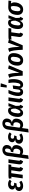

<svg xmlns="http://www.w3.org/2000/svg" viewBox="3008 -3873 1085 7141"><g transform="rotate(-90 3550.5 -302.5)"><path d="M17 -138Q17 -196 55.5 -235.5Q94 -275 169 -283Q72 -308 72 -390Q72 -433 95.5 -468Q119 -503 164 -524Q209 -545 271 -545Q376 -545 440 -482L377 -415Q354 -432 331.5 -440Q309 -448 281 -448Q244 -448 224 -429Q204 -410 204 -379Q204 -351 221.5 -335Q239 -319 273 -319H325L297 -228H253Q202 -228 179 -206Q156 -184 156 -147Q156 -117 174.5 -100.5Q193 -84 230 -84Q260 -84 287 -94.5Q314 -105 350 -127L398 -50Q361 -19 311.5 -2Q262 15 206 15Q122 15 69.5 -26.5Q17 -68 17 -138Z M884 -159Q882 -139 882 -133Q882 -114 889 -102.5Q896 -91 913 -82L859 15Q802 0 774 -31Q746 -62 746 -115Q746 -137 748 -149L787 -426H680L620 0H487L547 -426Q515 -425 489 -416L476 -513Q519 -530 582 -530H1006L990 -426H922Z M1146 -159Q1144 -139 1144 -133Q1144 -114 1150.5 -102.5Q1157 -91 1174 -82L1121 15Q1064 0 1036 -31Q1008 -62 1008 -115Q1008 -137 1010 -149L1063 -530H1197Z M1318 -549Q1331 -647 1394 -701.5Q1457 -756 1549 -756Q1631 -756 1680 -710Q1729 -664 1729 -590Q1729 -524 1692.5 -471.5Q1656 -419 1576 -402Q1638 -397 1681.5 -358Q1725 -319 1725 -240Q1725 -182 1700 -123Q1675 -64 1623 -24.5Q1571 15 1494 15Q1421 15 1375 -28L1343 204L1210 220ZM1591 -244Q1591 -350 1488 -350H1456L1479 -445H1502Q1549 -445 1573.5 -488Q1598 -531 1598 -584Q1598 -658 1539 -658Q1502 -658 1478.5 -630Q1455 -602 1448 -545L1388 -120Q1421 -90 1471 -90Q1532 -90 1561.5 -137Q1591 -184 1591 -244Z M1776 -138Q1776 -196 1814.5 -235.5Q1853 -275 1928 -283Q1831 -308 1831 -390Q1831 -433 1854.5 -468Q1878 -503 1923 -524Q1968 -545 2030 -545Q2135 -545 2199 -482L2136 -415Q2113 -432 2090.5 -440Q2068 -448 2040 -448Q2003 -448 1983 -429Q1963 -410 1963 -379Q1963 -351 1980.5 -335Q1998 -319 2032 -319H2084L2056 -228H2012Q1961 -228 1938 -206Q1915 -184 1915 -147Q1915 -117 1933.5 -100.5Q1952 -84 1989 -84Q2019 -84 2046 -94.5Q2073 -105 2109 -127L2157 -50Q2120 -19 2070.5 -2Q2021 15 1965 15Q1881 15 1828.5 -26.5Q1776 -68 1776 -138Z M2302 -549Q2315 -647 2378 -701.5Q2441 -756 2533 -756Q2615 -756 2664 -710Q2713 -664 2713 -590Q2713 -524 2676.5 -471.5Q2640 -419 2560 -402Q2622 -397 2665.5 -358Q2709 -319 2709 -240Q2709 -182 2684 -123Q2659 -64 2607 -24.5Q2555 15 2478 15Q2405 15 2359 -28L2327 204L2194 220ZM2575 -244Q2575 -350 2472 -350H2440L2463 -445H2486Q2533 -445 2557.5 -488Q2582 -531 2582 -584Q2582 -658 2523 -658Q2486 -658 2462.5 -630Q2439 -602 2432 -545L2372 -120Q2405 -90 2455 -90Q2516 -90 2545.5 -137Q2575 -184 2575 -244Z M3137 -400 3170 -530H3284L3182 -257L3187 -140Q3188 -117 3197.5 -105Q3207 -93 3226 -88L3169 15Q3130 10 3107.5 -14Q3085 -38 3083 -80V-115Q3054 -51 3015 -18Q2976 15 2922 15Q2853 15 2812 -35.5Q2771 -86 2771 -180Q2771 -266 2796 -349.5Q2821 -433 2875 -489Q2929 -545 3011 -545Q3072 -545 3103 -509Q3134 -473 3137 -400ZM2906 -182Q2906 -131 2919 -108.5Q2932 -86 2958 -86Q3026 -86 3082 -273Q3082 -370 3067.5 -407Q3053 -444 3019 -444Q2982 -444 2956.5 -399Q2931 -354 2918.5 -292.5Q2906 -231 2906 -182Z M3448 -159Q3446 -139 3446 -133Q3446 -114 3452.5 -102.5Q3459 -91 3476 -82L3423 15Q3366 0 3338 -31Q3310 -62 3310 -115Q3310 -137 3312 -149L3365 -530H3499Z M3550 -171Q3550 -252 3576.5 -344.5Q3603 -437 3650 -530H3775Q3727 -415 3704 -330.5Q3681 -246 3681 -172Q3681 -127 3692.5 -107Q3704 -87 3727 -87Q3753 -87 3769.5 -106.5Q3786 -126 3793 -176L3817 -355L3944 -372L3916 -172Q3913 -154 3913 -138Q3913 -87 3954 -87Q4006 -87 4028 -169Q4050 -251 4050 -351Q4050 -417 4032 -530H4155Q4179 -438 4179 -347Q4179 -195 4129 -90Q4079 15 3965 15Q3914 15 3882 -13.5Q3850 -42 3845 -97Q3823 -39 3787 -12Q3751 15 3699 15Q3630 15 3590 -31.5Q3550 -78 3550 -171ZM4024 -816 3952 -596H3864L3891 -825Z M4411 -117 4569 -544 4693 -515 4472 0H4307Q4299 -203 4281 -324.5Q4263 -446 4227 -502L4352 -543Q4412 -429 4411 -117Z M4679 -198Q4679 -283 4707.5 -362.5Q4736 -442 4797 -493.5Q4858 -545 4951 -545Q5043 -545 5094.5 -490Q5146 -435 5146 -335Q5146 -250 5118 -170Q5090 -90 5029 -37Q4968 16 4875 16Q4782 16 4730.5 -40.5Q4679 -97 4679 -198ZM5009 -350Q5009 -443 4942 -443Q4896 -443 4868 -400.5Q4840 -358 4828.5 -299Q4817 -240 4817 -184Q4817 -134 4833.5 -110.5Q4850 -87 4884 -87Q4930 -87 4958 -130.5Q4986 -174 4997.5 -234Q5009 -294 5009 -350Z M5374 -117 5532 -544 5656 -515 5435 0H5270Q5262 -203 5244 -324.5Q5226 -446 5190 -502L5315 -543Q5375 -429 5374 -117Z M5883 -159Q5881 -139 5881 -133Q5881 -114 5887.5 -102.5Q5894 -91 5911 -82L5861 15Q5803 1 5774 -30.5Q5745 -62 5745 -116Q5745 -137 5747 -149L5786 -426H5739Q5690 -426 5653 -415L5640 -513Q5681 -530 5745 -530H6077L6061 -426H5920Z M6407 -400 6440 -530H6554L6452 -257L6457 -140Q6458 -117 6467.5 -105Q6477 -93 6496 -88L6439 15Q6400 10 6377.5 -14Q6355 -38 6353 -80V-115Q6324 -51 6285 -18Q6246 15 6192 15Q6123 15 6082 -35.5Q6041 -86 6041 -180Q6041 -266 6066 -349.5Q6091 -433 6145 -489Q6199 -545 6281 -545Q6342 -545 6373 -509Q6404 -473 6407 -400ZM6176 -182Q6176 -131 6189 -108.5Q6202 -86 6228 -86Q6296 -86 6352 -273Q6352 -370 6337.5 -407Q6323 -444 6289 -444Q6252 -444 6226.5 -399Q6201 -354 6188.5 -292.5Q6176 -231 6176 -182Z M6566 -198Q6566 -280 6592.5 -356.5Q6619 -433 6684 -485.5Q6749 -538 6858 -538Q6943 -538 7101 -530L7085 -428L6990 -437Q7008 -417 7020.5 -384Q7033 -351 7033 -309Q7033 -236 7005 -161Q6977 -86 6916 -35Q6855 16 6764 16Q6671 16 6618.5 -40.5Q6566 -97 6566 -198ZM6897 -343Q6897 -408 6873 -441H6849Q6770 -441 6737 -368.5Q6704 -296 6704 -186Q6704 -135 6720.5 -111Q6737 -87 6771 -87Q6817 -87 6845.5 -129.5Q6874 -172 6885.5 -231Q6897 -290 6897 -343Z"/></g></svg>

Font: Fira Sans Condensed SemiBold
Style: Italic
Weight: 600
Width: 3
Italic angle: -8°
Designer: bBox Type GmbH & Carrois Corporate GbR & Edenspiekermann AG
Foundry: bBox Type GmbH & Carrois Corporate GbR & Edenspiekermann AG
Version: Version 4.301